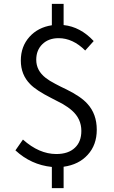

<svg xmlns="http://www.w3.org/2000/svg" viewBox="-20 -854 589 996"><path d="M422 -592Q358 -656 284 -656Q232 -656 200 -625Q168 -594 168 -544Q168 -488 217 -450Q236 -435 267 -419L296 -404L325 -390Q400 -353 433 -316Q482 -263 482 -181Q482 -102 435 -51Q389 0 310 11V122H249V12Q141 1 60 -74L99 -130Q183 -55 272 -55Q335 -55 369 -88Q402 -119 402 -175Q402 -238 353 -281Q334 -298 303 -316L274 -331L245 -346Q168 -385 137 -417Q88 -466 88 -540Q88 -613 133 -663Q177 -712 249 -723V-834H310V-724Q397 -715 466 -641Z"/></svg>

Font: Noto Sans CJK KR DemiLight
Style: Regular
Weight: 350
Designer: Ryoko NISHIZUKA à€õÀ (kana & ideographs); Paul D. Hunt (Latin, Greek & Cyrillic); Wenlong ZHANG NG  (bopomofo); Sandoll 
Foundry: Adobe Systems Incorporated
Version: Version 1.004 April 21, 2017